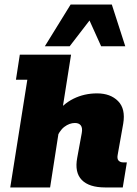

<svg xmlns="http://www.w3.org/2000/svg" viewBox="-20 -823 600 843"><path d="M25 0 100 -473H50L67 -583H292L249 -311L220 -317Q255 -366 302.5 -389.5Q350 -413 406 -413Q465 -413 498.5 -379Q532 -345 521 -280L497 -145Q493 -126 500.5 -118Q508 -110 521 -110H537L519 0H442Q371 0 339 -33Q307 -66 319 -130L339 -239Q343 -261 335 -272Q327 -283 309 -283Q285 -283 262.5 -266Q240 -249 224 -208L244 -283L200 0ZM177 -620 290 -803H471L530 -620H424L373 -733L286 -620Z"/></svg>

Font: Rokkitt SemiBold Black
Style: Italic
Weight: 900
Italic angle: -9°
Version: Version 3.103